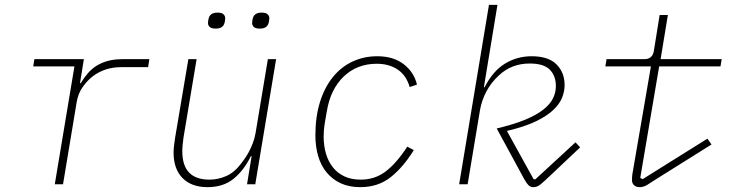

<svg xmlns="http://www.w3.org/2000/svg" viewBox="-20 -760 3040 792"><path d="M206 0 287 -486H117L122 -516H326L310 -417H313Q327 -440 343 -458.5Q359 -477 379.5 -489.5Q400 -502 426 -509Q452 -516 487 -516H596L591 -483H480Q414 -483 365 -447Q342 -430 322 -402.5Q302 -375 296 -337L240 0Z M1018 -116H1015Q986 -57 943.5 -22.5Q901 12 836 12Q770 12 733 -25.5Q696 -63 696 -131Q696 -145 698 -160Q700 -175 702 -190L757 -516H791L737 -193Q735 -179 733.5 -164Q732 -149 732 -136Q732 -19 844 -19Q879 -19 912.5 -33.5Q946 -48 972 -82Q979 -91 988 -103.5Q997 -116 1006 -132.5Q1015 -149 1022.5 -168.5Q1030 -188 1034 -210L1085 -516H1119L1033 0H999ZM870 -642Q852 -642 845 -649Q838 -656 838 -664Q838 -668 838.5 -672Q839 -676 840 -681Q845 -708 877 -708Q895 -708 902 -701Q909 -694 909 -686Q909 -682 908.5 -678Q908 -674 907 -669Q902 -642 870 -642ZM1052 -642Q1034 -642 1027 -649Q1020 -656 1020 -664Q1020 -668 1020.5 -672Q1021 -676 1022 -681Q1027 -708 1059 -708Q1077 -708 1084 -701Q1091 -694 1091 -686Q1091 -682 1090.5 -678Q1090 -674 1089 -669Q1084 -642 1052 -642Z M1466 12Q1420 12 1385.5 -4Q1351 -20 1327.5 -48.5Q1304 -77 1292.5 -116Q1281 -155 1281 -202Q1281 -279 1300 -339.5Q1319 -400 1353 -442Q1387 -484 1434 -506Q1481 -528 1536 -528Q1603 -528 1645.5 -495Q1688 -462 1700 -411L1670 -401Q1656 -449 1620.5 -473Q1585 -497 1534 -497Q1453 -497 1398 -444.5Q1343 -392 1328 -300L1319 -248Q1317 -232 1316 -221.5Q1315 -211 1315 -197Q1315 -159 1324.5 -126.5Q1334 -94 1353 -70Q1372 -46 1400.5 -32.5Q1429 -19 1468 -19Q1526 -19 1570.5 -52.5Q1615 -86 1660 -155L1687 -141Q1644 -71 1592 -29.5Q1540 12 1466 12Z M1997 -740H2032L1976 -400H1979Q2013 -467 2063 -497.5Q2113 -528 2173 -528Q2242 -528 2275.5 -494.5Q2309 -461 2309 -409Q2309 -384 2299 -358Q2289 -332 2263 -307Q2237 -282 2190.5 -259.5Q2144 -237 2071 -220L2181 -21L2188 -20L2354 -173L2373 -152L2249 -35Q2222 -9 2208.5 1.5Q2195 12 2181 12Q2168 12 2160 4Q2152 -4 2142 -22L2029 -230Q2100 -247 2147 -266.5Q2194 -286 2222 -308.5Q2250 -331 2261.5 -355Q2273 -379 2273 -405Q2273 -447 2248 -472.5Q2223 -498 2165 -498Q2090 -498 2038 -449Q2006 -420 1986.5 -383Q1967 -346 1960 -306L1909 0H1874Z M2619 12Q2604 12 2595.5 4Q2587 -4 2587 -16Q2587 -24 2587.5 -32Q2588 -40 2591 -56L2665 -486H2477L2482 -516H2638Q2671 -516 2677 -549L2701 -698H2735L2705 -516H2957L2952 -486H2699L2621 -26L2631 -21L2898 -188L2915 -164L2693 -25Q2666 -7 2650 2.5Q2634 12 2619 12Z"/></svg>

Font: IBM Plex Mono ExtraLight
Style: Italic
Weight: 200
Italic angle: -9°
Monospace: yes
Designer: Mike Abbink, Paul van der Laan, Pieter van Rosmalen
Foundry: Bold Monday
Version: Version 2.3